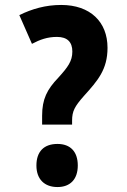

<svg xmlns="http://www.w3.org/2000/svg" viewBox="-20 -744 513 775"><path d="M150 -241H271V-257C271 -295 281 -314 319 -357C374 -418 414 -463 414 -551C414 -656 344 -724 227 -724C164 -724 109 -708 58 -683L109 -567C141 -584 171 -595 210 -595C252 -595 272 -574 272 -536C272 -497 254 -473 215 -430C170 -383 150 -344 150 -277ZM127 -76C127 -20 160 11 212 11C263 11 294 -20 294 -76C294 -132 264 -163 212 -163C157 -163 127 -132 127 -76Z"/></svg>

Font: Noto Sans Devanagari ExtraCondensed ExtraBold
Style: Regular
Weight: 800
Width: 2
Designer: Jelle Bosma - Monotype Design Team
Foundry: Monotype Imaging Inc.
Version: Version 2.004